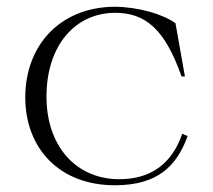

<svg xmlns="http://www.w3.org/2000/svg" viewBox="-20 -535 631 570"><path d="M321 15C449 15 505 -43 537 -131L521 -138C491 -50 429 -3 334 -3C206 -3 118 -101 118 -248C118 -399 202 -496 321 -497C411 -497 469 -450 519 -308H529L501 -466C464 -493 392 -514 321 -515C155 -514 55 -397 55 -246C55 -96 155 15 321 15Z"/></svg>

Font: Sprat Light
Style: Regular
Weight: 300
Designer: Ethan Nakache
Foundry: Collletttivo
Version: Version 2.000;Glyphs 3.2 (3217)